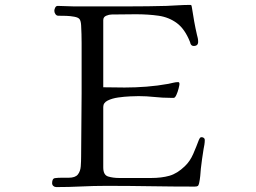

<svg xmlns="http://www.w3.org/2000/svg" viewBox="-20 -758 1040 781"><path d="M813 -189Q813 -180 811.5 -170Q810 -160 808 -151Q805 -131 802 -111.5Q799 -92 797 -72Q796 -57 794.5 -42Q793 -27 790 -13Q788 -4 784.5 -1.5Q781 1 772 1Q682 1 592 -0.5Q502 -2 412 -2Q361 -2 310.5 0.5Q260 3 209 3Q202 3 197 -1.5Q192 -6 192 -13Q192 -32 204 -33.5Q216 -35 229 -35H259Q286 -35 296.5 -48Q307 -61 308.5 -81.5Q310 -102 310 -122Q310 -187 311 -250.5Q312 -314 312 -378V-510Q312 -546 312 -582.5Q312 -619 310 -655Q309 -672 304 -679.5Q299 -687 282 -690Q266 -693 249.5 -693.5Q233 -694 217 -694Q210 -694 205.5 -700.5Q201 -707 201 -714Q201 -720 204.5 -727Q208 -734 215 -734Q231 -734 247 -733Q263 -732 279 -732H505Q543 -732 581 -732.5Q619 -733 657 -734Q681 -735 705.5 -736.5Q730 -738 754 -738Q759 -738 759.5 -733Q760 -728 761 -725Q765 -698 770 -670.5Q775 -643 781 -617Q783 -610 784.5 -603Q786 -596 786 -588Q786 -571 768 -571Q759 -571 755 -580Q755 -581 753 -587Q732 -640 699.5 -664Q667 -688 625 -694Q583 -700 532 -700Q507 -700 482.5 -699.5Q458 -699 434 -699Q424 -699 412 -694Q400 -689 400 -676V-403Q422 -403 443.5 -402.5Q465 -402 487 -402Q531 -402 576 -405.5Q621 -409 665 -417Q675 -419 685 -421.5Q695 -424 705 -424Q710 -424 710 -416Q710 -412 706.5 -398Q703 -384 697.5 -372Q692 -360 687 -360H673Q641 -360 608.5 -363.5Q576 -367 544 -367Q533 -367 509.5 -366Q486 -365 461 -361.5Q436 -358 418 -349Q400 -340 400 -323V-77Q400 -46 420 -40Q440 -34 465 -34H595Q637 -34 669 -43Q701 -52 732 -82Q753 -102 766 -132Q779 -162 789 -189Q791 -193 793 -196.5Q795 -200 800 -200Q805 -200 809 -197Q813 -194 813 -189Z"/></svg>

Font: Kaisei HarunoUmi
Style: Regular
Weight: 400
Designer: Font-Kai, 金井和夫
Foundry: KAZUO KANAI
Version: Version 5.003